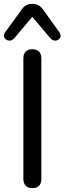

<svg xmlns="http://www.w3.org/2000/svg" viewBox="-36 -967 334 994"><path d="M131 7Q109 7 97 -5.5Q85 -18 85 -41V-664Q85 -688 97 -700Q109 -712 131 -712Q154 -712 166 -700Q178 -688 178 -664V-41Q178 -18 166.5 -5.5Q155 7 131 7ZM38 -769Q28 -758 16.5 -757Q5 -756 -4 -762Q-13 -768 -15.5 -777.5Q-18 -787 -10 -799L75 -916Q86 -933 100 -940Q114 -947 131 -947Q148 -947 162 -940Q176 -933 188 -916L272 -799Q280 -787 277.5 -777.5Q275 -768 266.5 -762Q258 -756 246.5 -757Q235 -758 225 -769L131 -880Z"/></svg>

Font: Nunito Medium
Style: Regular
Weight: 500
Designer: Vernon Adams
Foundry: Vernon Adams
Version: Version 3.601